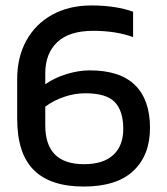

<svg xmlns="http://www.w3.org/2000/svg" viewBox="-20 -674 613 704"><path d="M43 -239V-384Q43 -464 76.5 -525Q110 -586 171.5 -620Q233 -654 315 -654Q404 -654 468 -631V-538Q405 -561 322 -561Q234 -561 190 -519.5Q146 -478 146 -405V-365Q180 -389 224.5 -402.5Q269 -416 309 -416Q420 -416 475 -362Q530 -308 530 -205Q530 -105 469 -47.5Q408 10 287 10Q165 10 104 -50.5Q43 -111 43 -239ZM432 -201Q432 -267 401 -299.5Q370 -332 293 -332Q254 -332 215.5 -319Q177 -306 146 -283V-214Q146 -72 288 -72Q359 -72 395.5 -106Q432 -140 432 -201Z"/></svg>

Font: Kanit
Style: Regular
Weight: 400
Designer: Katatrad Team
Foundry: Cadson Demak
Version: Version 1.001